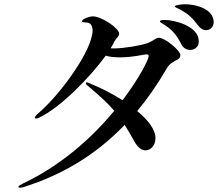

<svg xmlns="http://www.w3.org/2000/svg" viewBox="-20 -853 1040 904"><path d="M852 -833C841 -833 803 -830 803 -823C803 -818 818 -814 834 -805C867 -786 885 -770 912 -734C923 -719 936 -711 951 -711C967 -711 986 -724 986 -749C986 -811 902 -833 852 -833ZM729 -675C712 -675 702 -660 675 -650C646 -639 562 -625 516 -625C511 -625 506 -625 501 -626C509 -638 515 -650 520 -660C527 -673 541 -682 541 -694C541 -720 459 -776 417 -776C402 -776 366 -764 366 -753C366 -747 377 -748 386 -747C405 -747 416 -734 416 -708C416 -702 415 -694 413 -686C395 -591 259 -402 157 -317C149 -309 144 -303 144 -300C144 -296 147 -295 151 -295C154 -295 159 -297 164 -299C264 -346 402 -487 478 -591C498 -584 523 -583 547 -583C606 -583 658 -597 669 -597C677 -597 680 -596 680 -588C680 -575 639 -489 557 -381C507 -413 451 -441 399 -462C393 -464 391 -465 389 -465C386 -465 384 -463 384 -461C384 -459 385 -456 390 -452C441 -408 479 -377 518 -331C419 -212 276 -78 88 11C77 17 67 22 67 26C67 29 70 31 75 31C80 31 86 29 94 27C269 -29 428 -120 567 -265C581 -243 595 -219 611 -190C623 -167 643 -145 664 -145C689 -145 712 -167 712 -203C712 -243 677 -288 626 -330C675 -389 721 -455 764 -529C791 -576 829 -563 829 -594C829 -616 756 -675 729 -675ZM757 -759C749 -759 733 -759 733 -752C733 -748 743 -743 756 -735C793 -711 814 -684 833 -646C842 -626 860 -618 875 -618C893 -618 916 -629 916 -658C916 -732 798 -759 757 -759Z"/></svg>

Font: Shippori Mincho OTF SemiBold
Style: Regular
Weight: 600
Designer: FONTDASU
Foundry: FONTDASU / Google Inc. / but / Adobe
Version: Version 3.300;hotconv 1.0.109;makeotfexe 2.5.65596